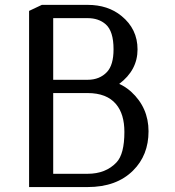

<svg xmlns="http://www.w3.org/2000/svg" viewBox="-20 -757 709 777"><path d="M195.3 -53.7H334.5Q408.2 -53.7 451.7 -100.1Q483.4 -133.8 483.4 -223.1Q483.4 -295.4 449.7 -335.4Q412.1 -380.4 334.5 -380.4H195.3ZM195.3 -434.1H334.5Q383.3 -434.1 413.1 -465.8Q439.5 -494.1 439.5 -557.6Q439.5 -630.9 407.7 -658.7Q379.4 -683.6 334.5 -683.6H195.3ZM97.7 0V-712.9L149.4 -737.3H334.5Q417 -737.3 471.7 -692.4Q536.6 -639.6 536.6 -557.1Q536.6 -473.1 462.4 -417.5Q486.3 -407.2 509.8 -386.7Q581.1 -321.8 581.1 -225.6Q581.1 -128.9 518.6 -66.9Q451.7 0 334.5 0Z"/></svg>

Font: Nova Slim
Style: Book
Weight: 400
Version: Version 2.000